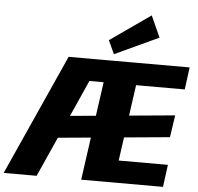

<svg xmlns="http://www.w3.org/2000/svg" viewBox="-94 -1044 1141 1108"><g transform="rotate(5 476.0 -490.0)"><path d="M283 -700H472L159 0H-32ZM232 -353 925 -417 906 -289 214 -225ZM515 -700H984L967 -571H645L699 -670L609 -30L582 -129H908L891 0H417ZM663 -700 645 -571 374 -572 391 -700ZM796 -856 542 -738 506 -816 740 -980Z"/></g></svg>

Font: Pathway Extreme SemiCondensed ExtraBold
Style: Italic
Weight: 800
Width: 4
Italic angle: -8°
Version: Version 1.001;gftools[0.9.26]